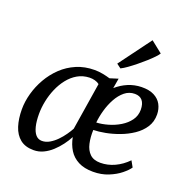

<svg xmlns="http://www.w3.org/2000/svg" viewBox="-148 -996 1139 1150"><g transform="rotate(20 422.0 -421.0)"><path d="M518.5 -566.5 507.5 -502.5Q541 -532 581 -548.8Q621 -565.5 665 -566.5Q714.5 -567.5 746 -551.2Q777.5 -535 792.8 -506.8Q808 -478.5 808.5 -444Q809 -397.5 786 -362Q763 -326.5 725.2 -301Q687.5 -275.5 643 -259Q598.5 -242.5 556 -234.5Q513.5 -226.5 481 -226Q479 -179.5 487.8 -140.5Q496.5 -101.5 520.2 -78.5Q544 -55.5 587 -55.5Q634 -55.5 678 -76Q722 -96.5 758 -133.5L779.5 -95Q766 -75 735.5 -50.2Q705 -25.5 661.2 -7.8Q617.5 10 564 10Q508 10 470 -9.8Q432 -29.5 410.2 -64.2Q388.5 -99 380 -144Q366.5 -117.5 346.2 -90.5Q326 -63.5 301 -40.5Q276 -17.5 247 -3.8Q218 10 185.5 10Q132 10 99.2 -16.5Q66.5 -43 51.5 -89.8Q36.5 -136.5 36.5 -197Q36.5 -246 50.8 -297.8Q65 -349.5 92.5 -397.5Q120 -445.5 160 -483.8Q200 -522 252 -544.2Q304 -566.5 367 -566.5Q392.5 -566.5 418.8 -561.5Q445 -556.5 466 -550ZM368.5 -193 416.5 -495Q404.5 -504.5 387.8 -509Q371 -513.5 353 -513Q311 -511.5 277.5 -492Q244 -472.5 218.8 -440.5Q193.5 -408.5 176.5 -369Q159.5 -329.5 151 -287.2Q142.5 -245 142.5 -206Q142.5 -159.5 150.5 -126.8Q158.5 -94 174.2 -76.5Q190 -59 213.5 -59Q238.5 -59 262 -72.8Q285.5 -86.5 306 -107.5Q326.5 -128.5 342.5 -151.5Q358.5 -174.5 368.5 -193ZM642 -514.5Q605.5 -514.5 577.5 -491.5Q549.5 -468.5 529.5 -432Q509.5 -395.5 497.8 -353.8Q486 -312 482.5 -274Q517 -275.5 556.2 -286.8Q595.5 -298 629.8 -318.8Q664 -339.5 685.5 -369Q707 -398.5 707 -437Q706.5 -475.5 690 -495Q673.5 -514.5 642 -514.5ZM480 -648.5 631 -852.5 704 -794.5Q698.5 -784.5 682.2 -767.5Q666 -750.5 643.5 -730.2Q621 -710 596 -689.8Q571 -669.5 548 -653Q525 -636.5 507.5 -628Z"/></g></svg>

Font: Merriweather 20pt
Style: Italic
Weight: 400
Italic angle: -7.8°
Version: Version 2.101